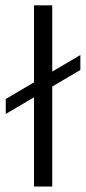

<svg xmlns="http://www.w3.org/2000/svg" viewBox="-20 -680 314 700"><path d="M1 -264.5V-319L273 -479.5V-425ZM104 0V-660.5H170.5V0Z"/></svg>

Font: Anek Latin Expanded Light
Style: Regular
Weight: 300
Width: 7
Designer: Yesha Goshar
Foundry: Ek Type
Version: Version 1.003